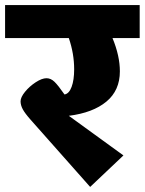

<svg xmlns="http://www.w3.org/2000/svg" viewBox="-40 -716 570 756"><path d="M510 -566H403Q432 -496 432 -435Q432 -360 379 -316Q326 -272 231 -260L446 -104L315 20L81 -244Q58 -270 49.5 -286Q41 -302 41 -317Q41 -333 58.5 -354.5Q76 -376 100.5 -392Q125 -408 143 -408Q160 -408 174.5 -394Q189 -380 214 -344Q232 -347 242 -374Q252 -401 252 -443Q252 -505 231 -566H-20V-696H510Z"/></svg>

Font: FiraGO Heavy
Style: Regular
Weight: 900
Designer: bBox Type
Foundry: bBox Type GmbH
Version: Version 1.001